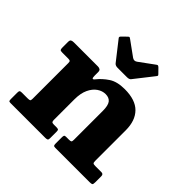

<svg xmlns="http://www.w3.org/2000/svg" viewBox="-192 -957 1138 1138"><g transform="rotate(45 377.0 -388.0)"><path d="M103 -428.5H54Q40 -428.5 36.5 -432.5Q33 -436.5 33 -450.5V-497.5Q33 -512 40 -516Q47 -520 59.5 -520H261.5Q272 -520 279 -515.2Q286 -510.5 286 -497V-468Q286 -432.5 303.5 -454Q330 -487.5 367.8 -512.5Q405.5 -537.5 469 -537.5Q559 -537.5 602.2 -493.5Q645.5 -449.5 645.5 -369V-113.5Q645.5 -99 649.5 -95.2Q653.5 -91.5 668 -91.5H719Q735.5 -91.5 735.5 -74V-22Q735.5 -6 730.5 -3Q725.5 0 710.5 0H424.5Q412.5 0 409.8 -4.2Q407 -8.5 407 -21V-71Q407 -81 409.2 -86.2Q411.5 -91.5 422 -91.5H447Q460 -91.5 464 -94.8Q468 -98 468 -111V-354.5Q468 -399 453.8 -417.8Q439.5 -436.5 409.5 -436.5Q382.5 -436.5 357.5 -419.5Q332.5 -402.5 316.5 -368.5Q300.5 -334.5 300.5 -283V-111.5Q300.5 -100 304 -95.8Q307.5 -91.5 319.5 -91.5H342Q353.5 -91.5 357.5 -88.5Q361.5 -85.5 361.5 -73.5V-17.5Q361.5 -5.5 356 -2.8Q350.5 0 339.5 0H48.5Q37.5 0 35.2 -4Q33 -8 33 -19.5V-72Q33 -84.5 36.5 -88Q40 -91.5 52.5 -91.5H100Q114 -91.5 118.5 -94.2Q123 -97 123 -110.5V-409.5Q123 -422 119.2 -425.2Q115.5 -428.5 103 -428.5ZM322.5 -607 230 -725Q223 -732.5 232.5 -741.5L262 -770.5Q268.5 -776 270.8 -775.8Q273 -775.5 280 -770.5L372.5 -703.5Q389 -692 405 -703.5L499.5 -772.5Q505.5 -777 509.2 -775.8Q513 -774.5 518.5 -769.5L545 -742.5Q551 -736.5 551.5 -733.8Q552 -731 547 -724.5L454 -606Q447 -596.5 428 -596.5H349.5Q331 -596.5 322.5 -607Z"/></g></svg>

Font: Besley* Heavy
Style: Regular
Weight: 800
Designer: Owen Earl
Foundry: indestructible type*
Version: Version 3.000; ttfautohint (v1.8.3)